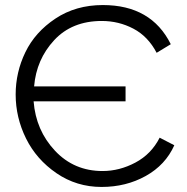

<svg xmlns="http://www.w3.org/2000/svg" viewBox="-20 -734 740 760"><path d="M612 -189 670 -159Q635 -81 557 -37.5Q479 6 382 6Q283 6 203.5 -48.5Q124 -103 83 -186Q42 -269 42 -360Q42 -448 80.5 -527.5Q119 -607 199.5 -660.5Q280 -714 387 -714Q579 -714 656 -559L600 -525Q566 -590 508 -620.5Q450 -651 383 -651Q265 -651 194.5 -575Q124 -499 115 -392H477V-333H113Q122 -218 197.5 -137.5Q273 -57 386 -57Q453 -57 516 -90.5Q579 -124 612 -189Z"/></svg>

Font: Raleway
Style: Regular
Weight: 400
Designer: Matt McInerney, Pablo Impallari, Rodrigo Fuenzalida
Foundry: Matt McInerney, Pablo Impallari, Rodrigo Fuenzalida
Version: Version 1.000;PS 001.001;hotconv 1.0.56; ttfautohint (v1.5)